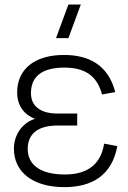

<svg xmlns="http://www.w3.org/2000/svg" viewBox="-20 -792 554 828"><path d="M328.5 -772.5H275L221.5 -627.5H275ZM257.5 15C375.5 15 462.5 -34.5 486 -162L429 -172.5C415.5 -87 361.5 -39.5 259.5 -39.5C154.5 -39.5 99.5 -81.5 99.5 -149.5C99.5 -223.5 155.5 -250.5 226.5 -250.5H313V-302.5H226.5C158 -302.5 113.5 -332 113.5 -390C113.5 -458.5 156 -500.5 258 -500.5C359 -500.5 401.5 -453.5 420 -384.5L477 -395C445.5 -517 356.5 -555 256 -555C127.5 -555 54 -492.5 54 -393.5C54 -335 85 -297 131 -279.5C82 -265 40 -216.5 40 -150.5C40 -52 119 15 257.5 15Z"/></svg>

Font: Vela Sans Light
Style: Regular
Weight: 300
Designer: Principal design: Mikhail Sharanda - project Manrope.
Design modification: Ravid Balaliev
Foundry: Mikhail Sharanda
Version: Version 1.001